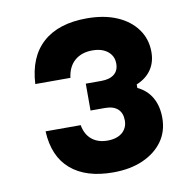

<svg xmlns="http://www.w3.org/2000/svg" viewBox="-75 -709 800 802"><g transform="rotate(-10 325.0 -307.5)"><path d="M342 19Q227 19 162.5 -36.5Q98 -92 93 -199H242Q249 -159 275 -137.5Q301 -116 342 -116Q368 -116 387 -124.5Q406 -133 416.5 -149Q427 -165 427 -186Q427 -218 408.5 -235Q390 -252 355 -252H293V-366H359Q394 -366 413.5 -381.5Q433 -397 433 -427Q433 -449 421.5 -465Q410 -481 390.5 -489.5Q371 -498 344 -498Q298 -498 269 -473Q240 -448 234 -401H85Q91 -515 157.5 -574.5Q224 -634 344 -634Q417 -634 471 -611Q525 -588 555.5 -546Q586 -504 586 -449Q586 -405 564 -373.5Q542 -342 502 -326V-311Q542 -292 562.5 -256Q583 -220 583 -170Q583 -113 553 -71Q523 -29 469 -5Q415 19 342 19Z"/></g></svg>

Font: Martian Mono SemiCondensed
Style: Bold
Weight: 700
Width: 4
Designer: Roman Shamin
Foundry: Evil Martians
Version: Version 1.000